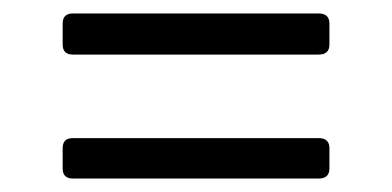

<svg xmlns="http://www.w3.org/2000/svg" viewBox="-20 -464 582 285"><path d="M88 -444H453Q469 -444 469 -429V-398Q469 -383 453 -383H88Q73 -383 73 -398V-429Q73 -444 88 -444ZM88 -259H453Q469 -259 469 -244V-214Q469 -199 453 -199H88Q73 -199 73 -214V-244Q73 -259 88 -259Z"/></svg>

Font: Rajdhani Medium
Style: Regular
Weight: 500
Designer: Satya Rajpurohit, Jyotish Sonowal
Foundry: Indian Type Foundry
Version: Version 1.201 February 1, 2022